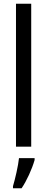

<svg xmlns="http://www.w3.org/2000/svg" viewBox="-20 -780 250 1021"><path d="M146 0V-760H65V0ZM164 71V61H81C77 101 60 174 49 210V221H95C122 181 150 120 164 71Z"/></svg>

Font: Noto Sans Gujarati ExtraCondensed
Style: Regular
Weight: 400
Width: 2
Designer: Jelle Bosma - Monotype Design Team, Universal Thirst
Foundry: Monotype Imaging Inc.
Version: Version 2.106